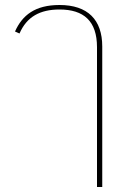

<svg xmlns="http://www.w3.org/2000/svg" viewBox="-20 -568 542 768"><path d="M389 180V-382C389 -489 331 -548 218 -548C120 -548 69 -507 40 -442L58 -434C87 -501 140 -530 218 -530C315 -530 368 -484 368 -379V180Z"/></svg>

Font: IBM Plex Thai Looped Thin
Style: Regular
Weight: 100
Designer: Mike Abbink, Paul van der Laan, Pieter van Rosmalen, Ben Mitchell, Mark Frömberg
Foundry: Bold Monday
Version: Version 1.0